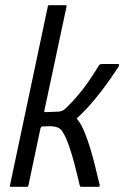

<svg xmlns="http://www.w3.org/2000/svg" viewBox="-20 -718 478 738"><path d="M18 -4 164 -694Q165 -698 169 -698H232Q237 -698 236 -694L151 -295Q150 -293 150 -290Q150 -287 153 -287Q167 -287 180.5 -288Q194 -289 207 -289Q217 -291 222 -293.5Q227 -296 236 -305Q260 -328 282.5 -355Q305 -382 324 -410Q343 -438 358 -463Q362 -470 365.5 -471Q369 -472 375 -472H432Q438 -472 438 -469Q438 -466 436 -462Q435 -461 422.5 -442Q410 -423 389.5 -394.5Q369 -366 343.5 -335Q318 -304 290 -277Q286 -273 282 -269.5Q278 -266 274 -262Q275 -261 277.5 -259Q280 -257 281 -255Q294 -237 306 -207.5Q318 -178 328 -144Q338 -110 345.5 -80Q353 -50 357.5 -30Q362 -10 363 -8Q365 0 358 0Q355 0 345.5 0Q336 0 325.5 0Q315 0 306 0Q297 0 294 0Q290 0 289 -0.5Q288 -1 286 -7Q286 -7 280.5 -30.5Q275 -54 266 -88.5Q257 -123 245.5 -156.5Q234 -190 222 -209Q218 -217 210.5 -223Q203 -229 188 -231.5Q173 -234 142 -232Q137 -231 135 -222L89 -4Q88 0 84 0H21Q17 0 18 -4Z"/></svg>

Font: Glory
Style: Italic
Weight: 400
Italic angle: -12°
Designer: Robert Leuschke
Foundry: Robert Leuschke
Version: Version 1.011